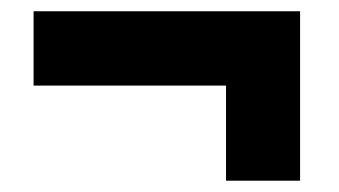

<svg xmlns="http://www.w3.org/2000/svg" viewBox="-20 -439 606 343"><path d="M516.1 -116.2H383.8V-286.1H40V-418.9H516.1Z"/></svg>

Font: Open Sans Hebrew Extra Bold
Style: Italic
Weight: 800
Italic angle: -12°
Foundry: Ascender Corporation, Yanek Iontef
Version: Version 2.001;PS 002.001;hotconv 1.0.70;makeotf.lib2.5.58329